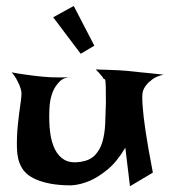

<svg xmlns="http://www.w3.org/2000/svg" viewBox="-20 -693 571 647"><path d="M19.5 -449.2Q44.9 -444.3 64 -441.9Q83 -439.5 96.7 -437.5Q112.3 -435.5 124 -434.6Q135.7 -433.6 151.4 -432.6Q177.7 -431.6 225.6 -432.6Q197.3 -434.6 181.2 -418.5Q165 -402.3 157.2 -381.8Q147.5 -357.4 146.5 -325.2Q144.5 -282.2 148.9 -247.6Q153.3 -212.9 165.5 -189Q177.7 -165 198.2 -153.8Q218.8 -142.6 251 -147.5Q283.2 -152.3 300.3 -170.4Q317.4 -188.5 325.2 -215.3Q333 -242.2 334.5 -276.4Q335.9 -310.5 336.9 -347.7Q336.9 -384.8 336.4 -400.9Q335.9 -417 335 -421.9Q334 -426.8 332 -426.3Q330.1 -425.8 327.1 -430.7Q325.2 -434.6 321.3 -438.5Q318.4 -442.4 313.5 -447.8Q308.6 -453.1 302.7 -459Q328.1 -458 348.1 -457.5Q368.2 -457 381.8 -456.1Q397.5 -455.1 409.2 -454.1Q419.9 -453.1 437.5 -451.2Q452.1 -449.2 475.6 -447.3Q499 -445.3 531.2 -441.4Q508.8 -436.5 495.1 -426.8Q481.4 -417 473.6 -407.2Q464.8 -396.5 460.9 -383.8Q458 -367.2 460.9 -333Q462.9 -302.7 470.7 -250Q478.5 -197.3 495.1 -111.3L418 -65.4L402.3 -195.3Q374 -147.5 342.3 -121.6Q310.5 -95.7 283.2 -84Q251 -70.3 220.7 -68.4Q180.7 -68.4 151.9 -73.7Q123 -79.1 102.5 -87.9Q82 -96.7 69.8 -107.9Q57.6 -119.1 51.8 -130.9Q38.1 -155.3 37.1 -193.8Q36.1 -232.4 40 -271Q43.9 -309.6 48.8 -341.8Q53.7 -374 51.8 -385.7Q49.8 -394.5 45.9 -405.3Q42 -414.1 36.1 -425.3Q30.3 -436.5 19.5 -449.2ZM159.2 -634.8 228.5 -672.9 297.9 -539.1 252 -511.7Z"/></svg>

Font: Irish Growler
Style: Regular
Weight: 400
Designer: Squid
Foundry: Font Diner, Inc DBA Sideshow
Version: Version 1.000